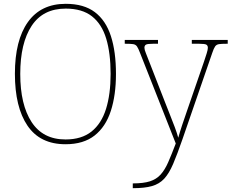

<svg xmlns="http://www.w3.org/2000/svg" viewBox="-20 -745 1212 1005"><path d="M323 10Q190 10 124 -87Q58 -184 58 -359Q58 -534 126 -629.5Q194 -725 324 -725Q419 -725 476.5 -681.5Q534 -638 560.5 -556Q587 -474 587 -358Q587 -247 560 -164Q533 -81 475 -35.5Q417 10 323 10ZM323 -15Q407 -15 459 -56.5Q511 -98 535 -175Q559 -252 559 -358Q559 -466 536 -542.5Q513 -619 461.5 -659.5Q410 -700 324 -700Q205 -700 145.5 -609.5Q86 -519 86 -358Q86 -197 145.5 -106Q205 -15 323 -15ZM675 215Q731 215 765 204Q799 193 821 168.5Q843 144 860.5 104Q878 64 900 6L713 -468Q704 -492 697 -502Q690 -512 677 -514Q664 -516 636 -516H633V-536H807V-516H782Q751 -516 743.5 -511Q736 -506 736 -495Q736 -485 743.5 -467Q751 -449 767 -407L843 -212Q855 -181 869 -146Q883 -111 895 -79Q907 -47 913 -24Q922 -56 933.5 -90.5Q945 -125 961 -171L1048 -423Q1056 -447 1062 -466Q1068 -485 1068 -495Q1068 -506 1060.5 -511Q1053 -516 1022 -516H984V-536H1172V-516H1168Q1140 -516 1126.5 -514Q1113 -512 1106 -502Q1099 -492 1091 -468L935 -16Q908 62 886.5 112.5Q865 163 839.5 190.5Q814 218 775.5 229Q737 240 676 240H675Z"/></svg>

Font: Noto Serif Thin
Style: Regular
Weight: 100
Designer: Monotype Design Team
Foundry: Monotype Imaging Inc.
Version: Version 2.015